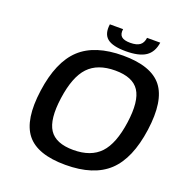

<svg xmlns="http://www.w3.org/2000/svg" viewBox="-154 -1005 1105 1160"><g transform="rotate(20 398.5 -425.0)"><path d="M220.5 -632Q315 -720 496 -720Q677 -720 746.5 -632Q816 -544 789 -350Q762 -156 667.5 -68Q573 20 392 20Q211 20 141.5 -68Q72 -156 99 -350Q126 -544 220.5 -632ZM230 -350Q210 -208 251.5 -144.5Q293 -81 406 -81Q519 -81 578.5 -144Q638 -207 658 -350Q678 -492 636.5 -555.5Q595 -619 482 -619Q369 -619 309.5 -556Q250 -493 230 -350ZM679 -870Q670 -807 627.5 -778.5Q585 -750 500 -750Q415 -750 380.5 -778.5Q346 -807 355 -870H440Q435 -837 451.5 -822Q468 -807 508 -807Q549 -807 569.5 -822Q590 -837 594 -870Z"/></g></svg>

Font: Fivo Sans Modern Med
Style: Italic
Weight: 450
Designer: Alexander Slobzheninov
Foundry: Alexander Slobzheninov
Version: 1.0